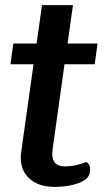

<svg xmlns="http://www.w3.org/2000/svg" viewBox="-20 -720 435 750"><path d="M186 -141Q184 -125 184 -120Q184 -94 196.5 -82Q209 -70 235 -70Q273 -70 317 -87Q332 -80 332 -57Q332 -33 314 -19Q297 -6 264.5 2Q232 10 193 10Q132 10 96.5 -21Q61 -52 61 -105Q61 -112 63 -128L111 -469H21L32 -550H123L144 -700H265L244 -550H361L350 -469H232Z"/></svg>

Font: Krub SemiBold
Style: Italic
Weight: 600
Italic angle: -8°
Designer: Ekaluck Peanpanawate
Foundry: Cadson Demak Co.,Ltd.
Version: Version 1.000; ttfautohint (v1.6)